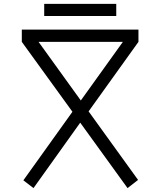

<svg xmlns="http://www.w3.org/2000/svg" viewBox="-20 -820 825 986"><path d="M152 146 100 106 352 -246 92 -605V-668H691V-605L435 -248L689 104L635 146L392 -190ZM395 -304 611 -605H178ZM207 -738V-800H577V-738Z"/></svg>

Font: Zaghawa Beria
Style: Regular
Weight: 400
Designer: Anonymous
Foundry: Designed by a volunteer who chooses to remain anonymous, in cooperation with SIL International and the Mission Protestan
Version: Version 1.001